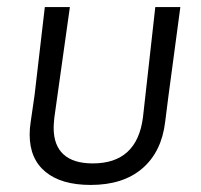

<svg xmlns="http://www.w3.org/2000/svg" viewBox="-20 -518 570 544"><path d="M457 -244 448 -173Q438 -88 383.5 -41Q329 6 237 6Q154 6 109 -31Q64 -68 64 -137Q64 -154 67 -173L78 -249L107 -498H178L134 -185Q132 -165 132 -156Q132 -106 160 -80.5Q188 -55 243 -55Q368 -55 385 -185L420 -498H491Z"/></svg>

Font: Alegreya Sans SC
Style: Italic
Weight: 400
Italic angle: -7°
Designer: Juan Pablo del Peral
Foundry: Huerta Tipografica
Version: Version 2.008; ttfautohint (v1.6)